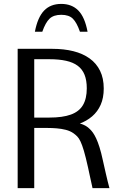

<svg xmlns="http://www.w3.org/2000/svg" viewBox="-20 -967 635 987"><path d="M70.8 0V-716H248.9Q308.5 -716 357 -703.9Q405.5 -691.8 440.5 -666.7Q475.5 -641.7 494.4 -603.1Q513.3 -564.6 513.3 -512.1Q513.3 -463.8 497.6 -428.5Q482 -393.2 453.7 -368.9Q425.3 -344.5 386.1 -330.2Q346.9 -315.9 299.5 -309.2H255.7H115.6L156 -343.1V0ZM128.4 -362.6H233.7Q301.9 -362.6 344.2 -378Q386.6 -393.3 406.3 -426.5Q426.1 -459.8 426.1 -512.8Q426.1 -554.2 414.6 -582.8Q403.1 -611.4 379.5 -628.9Q355.9 -646.5 319.6 -654.5Q283.3 -662.6 233.7 -662.6H92.3L156 -700.3V-326.3ZM225.1 -309.2 379 -335.3Q390.8 -332.5 401.1 -328.9Q411.4 -325.2 421.6 -319.4Q431.8 -313.5 442.6 -302.7Q449.9 -295.8 457.9 -284.7Q465.9 -273.5 474.3 -255.6Q482.8 -237.7 491.4 -210.5Q500.1 -183.2 508.6 -143.5Q514.3 -117.9 523.6 -76.9Q532.9 -35.8 542.6 0H455.6Q452.6 -13.3 449.8 -26.7Q446.9 -40.1 443.9 -53.5Q440.9 -66.9 438.1 -80.1Q435.3 -93.4 432.6 -106Q420.6 -159.8 411.3 -191.5Q401.9 -223.1 393.7 -240.1Q385.5 -257 377.1 -265.5Q368.7 -274.1 358.1 -281.7Q341 -293.8 318.2 -299.6Q295.4 -305.4 271 -307.3Q246.6 -309.2 225.1 -309.2ZM294.9 -946.9Q239.8 -946.9 206.7 -912.6Q173.6 -878.2 159.4 -804H197.5Q214.1 -851.4 234.9 -871.1Q255.7 -890.9 294.9 -890.9Q334.5 -890.9 354.6 -870.8Q374.8 -850.7 390.9 -804H430.1Q416.1 -878.9 382.7 -912.9Q349.3 -946.9 294.9 -946.9Z"/></svg>

Font: Russolo 10pt ExtraLight
Style: Regular
Weight: 200
Designer: Micah Stupak-Hahn
Version: Version 1.000